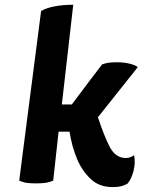

<svg xmlns="http://www.w3.org/2000/svg" viewBox="-20 -765 598 805"><path d="M60.5 -7.8Q70.3 -2.9 86.9 1Q103.5 3.9 130.9 3.9Q158.2 3.9 174.8 1Q192.4 -2.9 203.1 -7.8Q210.9 -76.2 225.6 -212.9Q237.3 -212.9 271.5 -212.9Q276.4 -182.6 284.2 -153.3Q293 -123 303.7 -96.7Q325.2 -46.9 361.3 -13.7Q396.5 19.5 453.1 19.5Q473.6 19.5 489.3 15.6Q504.9 10.7 514.6 4.9Q530.3 -12.7 540 -48.8Q548.8 -85 542 -114.3Q535.2 -109.4 527.3 -106.4Q519.5 -102.5 507.8 -102.5Q464.8 -102.5 440.4 -148.4Q417 -193.4 390.6 -273.4Q446.3 -342.8 557.6 -483.4Q547.9 -492.2 523.4 -498Q500 -503.9 469.7 -503.9Q451.2 -503.9 434.6 -502Q418.9 -499 408.2 -495.1Q365.2 -439.5 281.2 -327.1Q270.5 -327.1 239.3 -327.1Q251 -431.6 287.1 -745.1Q243.2 -745.1 209 -738.3Q175.8 -732.4 152.3 -718.8Q122.1 -482.4 60.5 -7.8Z"/></svg>

Font: cl
Style: Bold Italic
Weight: 400
Designer: Mitja Miklavcic
Version: Version 7.504; 2011; Build 1022